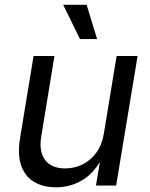

<svg xmlns="http://www.w3.org/2000/svg" viewBox="-20 -777 627 804"><path d="M215.3 7.3Q161.1 7.3 123 -15.1Q85 -37.6 68.8 -83.5Q52.7 -129.4 64 -198.7L120.6 -542.5H208L152.8 -206.1Q142.1 -143.1 168.7 -107.4Q195.3 -71.8 252.9 -71.8Q291.5 -71.8 325.4 -88.4Q359.4 -105 383.3 -137.7Q407.2 -170.4 415 -218.3L468.3 -542.5H556.2L466.3 0H381.8L403.8 -131.3H416.5Q378.9 -55.7 327.4 -24.2Q275.9 7.3 215.3 7.3ZM314.9 -613.3 244.6 -756.8H342.8L386.7 -613.3Z"/></svg>

Font: Inter 16pt
Style: Italic
Weight: 400
Italic angle: -9.3988°
Version: Version 4.001;git-66647c0bb